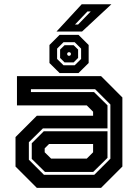

<svg xmlns="http://www.w3.org/2000/svg" viewBox="-20 -908 666 928"><path d="M158 0 55 -103V-245.5L158 -348.5H430V-368L399.5 -398.5H62V-540H468.5L571.5 -437V-103L468.5 0ZM197.5 -77 133.5 -140V-215.5L191.5 -273.5H499.5V-145L430.5 -77ZM192.5 -63H435.5L513.5 -141V-403L439.5 -477H129.5V-463H434.5L499.5 -399V-287.5H187.5L119.5 -220.5V-136ZM227 -141.5H399.5L430 -172V-212H217L196 -191V-172ZM268 -555 219 -603.5V-690.5L268 -739.5H359.5L408.5 -690.5V-603.5L359.5 -555ZM287 -592.5H341L372 -623V-673L341 -704H287L256 -673V-623ZM292 -606.5 270.5 -628V-668.5L292 -689.5H336L357.5 -668.5V-628L336 -606.5ZM309.5 -638.5H318L322.5 -643.5V-651L318 -655.5H309.5L305 -651V-643.5ZM253 -755.5 375 -887.5H518.5L376.5 -755.5ZM342.5 -789.5H357.5L418.5 -852.5H402.5Z"/></svg>

Font: Tourney
Style: Bold
Weight: 700
Designer: Tyler Finck
Foundry: Etcetera Type Co
Version: Version 1.015